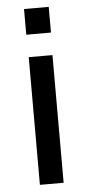

<svg xmlns="http://www.w3.org/2000/svg" viewBox="-53 -750 358 782"><g transform="rotate(-5 126.5 -359.5)"><path d="M76 -614V-719H177V-614ZM78 0V-522H175V0Z"/></g></svg>

Font: Oxanium Medium
Style: Regular
Weight: 500
Designer: Severin Meyer
Version: Version 1.001